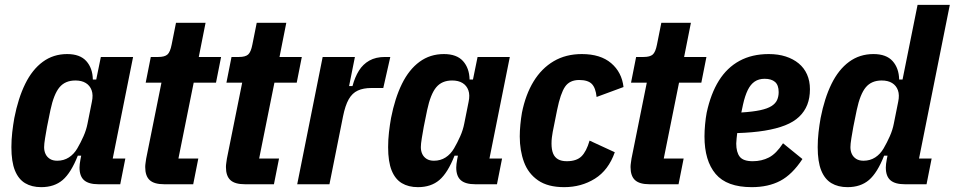

<svg xmlns="http://www.w3.org/2000/svg" viewBox="-20 -760 3938 792"><path d="M476 0H386Q346 0 327 -16.5Q308 -33 308 -69Q308 -77 309 -84Q310 -91 312 -103L315 -118H301Q273 -47 238.5 -17.5Q204 12 150 12Q111 12 83.5 -4.5Q56 -21 41.5 -57Q27 -93 27 -153Q27 -184 30.5 -214.5Q34 -245 39 -273Q55 -355 84 -414Q113 -473 156.5 -505Q200 -537 257 -537Q310 -537 336 -508Q362 -479 363 -432H377L396 -525H529L445 -106H497ZM216 -97Q243 -97 264 -110.5Q285 -124 299 -148Q313 -172 324.5 -198Q336 -224 341 -250L359 -340Q365 -368 358 -387.5Q351 -407 334 -417.5Q317 -428 291 -428Q249 -428 225.5 -400Q202 -372 188 -306L174 -237Q170 -215 166 -190.5Q162 -166 162 -153Q162 -137 168 -124.5Q174 -112 186 -104.5Q198 -97 216 -97Z M777 0H657Q616 0 597.5 -17Q579 -34 579 -71Q579 -79 580.5 -88.5Q582 -98 583 -106L646 -419H581L602 -525H633Q659 -525 670.5 -535Q682 -545 688 -576L706 -666H828L800 -525H892L871 -419H779L716 -106H798Z M1110 0H990Q949 0 930.5 -17Q912 -34 912 -71Q912 -79 913.5 -88.5Q915 -98 916 -106L979 -419H914L935 -525H966Q992 -525 1003.5 -535Q1015 -545 1021 -576L1039 -666H1161L1133 -525H1225L1204 -419H1112L1049 -106H1131Z M1339 0H1206L1311 -525H1444L1420 -405H1434Q1444 -442 1460.5 -468.5Q1477 -495 1503.5 -510Q1530 -525 1568 -525H1590L1561 -397H1512Q1479 -397 1456 -386.5Q1433 -376 1418.5 -350.5Q1404 -325 1395 -280Z M2030 0H1940Q1900 0 1881 -16.5Q1862 -33 1862 -69Q1862 -77 1863 -84Q1864 -91 1866 -103L1869 -118H1855Q1827 -47 1792.5 -17.5Q1758 12 1704 12Q1665 12 1637.5 -4.5Q1610 -21 1595.5 -57Q1581 -93 1581 -153Q1581 -184 1584.5 -214.5Q1588 -245 1593 -273Q1609 -355 1638 -414Q1667 -473 1710.5 -505Q1754 -537 1811 -537Q1864 -537 1890 -508Q1916 -479 1917 -432H1931L1950 -525H2083L1999 -106H2051ZM1770 -97Q1797 -97 1818 -110.5Q1839 -124 1853 -148Q1867 -172 1878.5 -198Q1890 -224 1895 -250L1913 -340Q1919 -368 1912 -387.5Q1905 -407 1888 -417.5Q1871 -428 1845 -428Q1803 -428 1779.5 -400Q1756 -372 1742 -306L1728 -237Q1724 -215 1720 -190.5Q1716 -166 1716 -153Q1716 -137 1722 -124.5Q1728 -112 1740 -104.5Q1752 -97 1770 -97Z M2307 12Q2240 12 2199.5 -16Q2159 -44 2141.5 -91.5Q2124 -139 2124 -197Q2124 -220 2126.5 -246Q2129 -272 2133 -295Q2148 -370 2181 -424Q2214 -478 2264 -507.5Q2314 -537 2380 -537Q2457 -537 2501 -499.5Q2545 -462 2552 -401L2441 -360Q2437 -398 2421 -414Q2405 -430 2369 -430Q2330 -430 2311 -402.5Q2292 -375 2278 -306L2260 -216Q2258 -205 2256.5 -193Q2255 -181 2255 -168Q2255 -143 2261.5 -127Q2268 -111 2282 -103Q2296 -95 2318 -95Q2358 -95 2378.5 -115Q2399 -135 2412 -180L2516 -132Q2490 -58 2434 -23Q2378 12 2307 12Z M2779 0H2659Q2618 0 2599.5 -17Q2581 -34 2581 -71Q2581 -79 2582.5 -88.5Q2584 -98 2585 -106L2648 -419H2583L2604 -525H2635Q2661 -525 2672.5 -535Q2684 -545 2690 -576L2708 -666H2830L2802 -525H2894L2873 -419H2781L2718 -106H2800Z M3081 12Q2978 12 2932 -42.5Q2886 -97 2886 -197Q2886 -220 2888.5 -247Q2891 -274 2895 -295Q2912 -374 2945.5 -427.5Q2979 -481 3030.5 -509Q3082 -537 3151 -537Q3190 -537 3221 -527Q3252 -517 3274.5 -498.5Q3297 -480 3309 -453Q3321 -426 3321 -392Q3321 -356 3310 -328Q3299 -300 3276.5 -278.5Q3254 -257 3218.5 -243Q3183 -229 3134 -221Q3085 -213 3021 -211Q3020 -202 3018.5 -189Q3017 -176 3017 -168Q3017 -132 3031.5 -113.5Q3046 -95 3085 -95Q3122 -95 3152 -110.5Q3182 -126 3210 -169L3290 -104Q3248 -40 3198.5 -14Q3149 12 3081 12ZM3134 -435Q3110 -435 3093 -423.5Q3076 -412 3064.5 -388.5Q3053 -365 3045 -329L3038 -296Q3086 -299 3116 -305.5Q3146 -312 3162.5 -322.5Q3179 -333 3185.5 -347.5Q3192 -362 3192 -380Q3192 -409 3177 -422Q3162 -435 3134 -435Z M3802 0H3712Q3672 0 3653 -16.5Q3634 -33 3634 -69Q3634 -77 3635 -84Q3636 -91 3638 -103L3641 -118H3627Q3599 -47 3564.5 -17.5Q3530 12 3476 12Q3437 12 3409.5 -4.5Q3382 -21 3367.5 -57Q3353 -93 3353 -153Q3353 -184 3356.5 -214.5Q3360 -245 3365 -273Q3381 -355 3410 -414Q3439 -473 3482.5 -505Q3526 -537 3583 -537Q3636 -537 3662 -508Q3688 -479 3689 -432H3703L3765 -740H3898L3771 -106H3823ZM3542 -97Q3569 -97 3590 -110.5Q3611 -124 3625 -148Q3639 -172 3650.5 -198Q3662 -224 3667 -250L3685 -340Q3691 -368 3684 -387.5Q3677 -407 3660 -417.5Q3643 -428 3617 -428Q3575 -428 3551.5 -400Q3528 -372 3514 -306L3500 -237Q3496 -215 3492 -190.5Q3488 -166 3488 -153Q3488 -137 3494 -124.5Q3500 -112 3512 -104.5Q3524 -97 3542 -97Z"/></svg>

Font: IBM Plex Sans Condensed
Style: Bold Italic
Weight: 700
Width: 3
Italic angle: -11.31°
Designer: Mike Abbink, Paul van der Laan, Pieter van Rosmalen
Foundry: Bold Monday
Version: Version 3.201